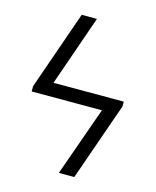

<svg xmlns="http://www.w3.org/2000/svg" viewBox="-108 -781 694 856"><g transform="rotate(15 239.0 -353.5)"><path d="M443.4 -359.4 317.4 0H246.1L359.4 -319.3H35.2V-343.8L162.1 -707H232.4L119.1 -381.8H443.4Z"/></g></svg>

Font: Pretendard GOV Light
Style: Regular
Weight: 300
Designer: Base glyphs from Inter by Rasmus Andersson; Hangeul glyphs from Noto Sans CJK(Source Han Sans) by Jang Soo-young and Kan
Foundry: Kil Hyung-jin
Version: Version 1.309